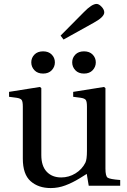

<svg xmlns="http://www.w3.org/2000/svg" viewBox="-20 -944 646 976"><path d="M288 -763 407 -883Q447 -924 471 -924Q483 -924 496.5 -909.5Q510 -895 510 -881Q510 -857 454 -827L303 -743ZM363 -587Q347 -604 347 -627Q347 -650 363 -666.5Q379 -683 407 -683Q435 -683 451 -666.5Q467 -650 467 -627Q467 -604 451 -587Q435 -570 407 -570Q379 -570 363 -587ZM155 -587Q139 -604 139 -627Q139 -650 155 -666.5Q171 -683 199 -683Q227 -683 243 -666.5Q259 -650 259 -627Q259 -604 243 -587Q227 -570 199 -570Q171 -570 155 -587ZM26 -452V-477L183 -502L190 -496V-156Q190 -100 217.5 -71Q245 -42 291 -42Q330 -42 363.5 -62.5Q397 -83 414 -117Q422 -133 422 -177V-402Q422 -428 416 -436Q410 -444 390 -447L352 -452V-477L509 -502L516 -496V-87Q516 -49 527 -41Q538 -33 591 -29V0H431L421 -60Q420 -59 384 -37Q348 -15 312 -1.5Q276 12 238 12Q175 12 135.5 -23Q96 -58 96 -138V-402Q96 -428 90 -436Q84 -444 64 -447Z"/></svg>

Font: Linguistics Pro
Style: Regular
Weight: 400
Designer: Stefan Peev, Context Ltd
Foundry: Stefan Peev, Context Ltd
Version: Version 001.000